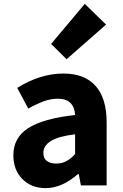

<svg xmlns="http://www.w3.org/2000/svg" viewBox="-20 -958 638 992"><path d="M49 -156Q49 -246 125 -295.5Q201 -345 368 -364Q366 -404 344 -426Q322 -448 278 -448Q243 -448 207 -435Q171 -422 126 -397L69 -504Q188 -578 308 -578Q417 -578 474 -514Q531 -450 531 -325V0H398L387 -58H382Q299 14 216 14Q142 14 95.5 -33Q49 -80 49 -156ZM368 -162V-264Q282 -254 243 -229.5Q204 -205 204 -168Q204 -140 222 -126.5Q240 -113 271 -113Q299 -113 322 -125Q345 -137 368 -162ZM244 -731 418 -938 528 -831 324 -652Z"/></svg>

Font: Merged Yaku Han JP ExtraBold
Style: Regular
Weight: 800
Designer: Ryoko NISHIZUKA 西塚涼子 (kana, bopomofo & ideographs); Paul D. Hunt (Latin, Greek & Cyrillic); Sandoll Communications 산돌커뮤니
Foundry: Adobe
Version: Version 2.004